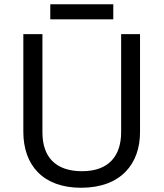

<svg xmlns="http://www.w3.org/2000/svg" viewBox="-20 -875 771 905"><path d="M514 -855H217V-784H514ZM640 -252V-714H551V-252C551 -144 496 -68 367 -68C242 -68 180 -135 180 -251V-714H90V-254C90 -95 184 10 362 10C551 10 640 -104 640 -252Z"/></svg>

Font: Noto Sans Osage
Style: Regular
Weight: 400
Designer: Monotype Design Team
Foundry: Monotype Imaging Inc.
Version: Version 2.002